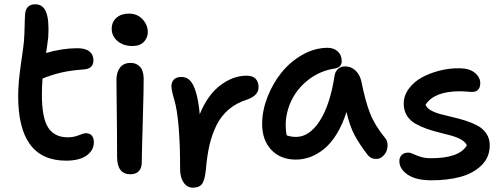

<svg xmlns="http://www.w3.org/2000/svg" viewBox="-20 -786 2333 888"><path d="M285.2 -43Q64 -43 64 -341.8Q64 -403.3 76.7 -489.5Q89.4 -575.7 90.8 -595.2Q93.3 -627.9 94 -667.5Q94.7 -707 96.2 -721.2Q97.2 -740.7 108.4 -753.4Q119.6 -766.1 143.1 -766.1Q179.2 -766.1 193.6 -729.2Q208 -692.4 203.1 -613.8Q198.7 -574.7 192.9 -541Q269.5 -563 337.9 -563Q375 -563 393.6 -548.1Q412.1 -533.2 412.1 -506.8Q412.1 -467.8 367.2 -464.8Q307.1 -460.4 265.4 -450.9Q223.6 -441.4 176.8 -422.9Q173.8 -388.2 173.8 -347.2Q173.8 -240.7 202.9 -195.8Q231.9 -150.9 293.9 -150.9Q320.3 -150.9 343.8 -160.4Q367.2 -169.9 377.9 -169.9Q395 -169.9 404.5 -158.9Q414.1 -147.9 414.1 -127.9Q414.1 -91.3 381.1 -67.1Q348.1 -43 285.2 -43Z M592.3 -573.2Q550.8 -573.2 523.7 -595.9Q496.6 -618.7 496.6 -652.8Q496.6 -684.6 518.8 -703.9Q541 -723.1 575.7 -723.1Q615.2 -723.1 639.4 -696.8Q663.6 -670.4 663.6 -637.2Q663.6 -611.8 645.5 -592.5Q627.4 -573.2 592.3 -573.2ZM582.5 20Q521.5 20 521.5 -62Q521.5 -172.9 520 -276.4Q518.6 -379.9 518.6 -417Q518.6 -452.1 535.2 -473.6Q551.8 -495.1 584.5 -495.1Q611.3 -495.1 627.7 -476.8Q644 -458.5 644.5 -423.8Q645 -385.7 640.4 -228Q635.7 -70.3 635.7 -35.2Q635.7 -9.8 622.6 5.1Q609.4 20 582.5 20Z M873 82Q845.7 82 829.3 58.3Q813 34.7 813 -3.9Q813 -233.4 786.1 -324.2Q772.9 -369.1 772.9 -387.2Q772.9 -406.7 784.7 -418.5Q796.4 -430.2 818.8 -430.2Q841.3 -430.2 857.4 -415.3Q873.5 -400.4 885.7 -361.3Q897.9 -322.3 903.8 -257.8Q939.9 -346.7 999 -391.4Q1058.1 -436 1120.1 -436Q1148.9 -436 1162.4 -421.6Q1175.8 -407.2 1175.8 -382.8Q1175.8 -344.7 1125 -326.2Q1074.7 -310.5 1038.8 -280.5Q1002.9 -250.5 981.4 -206.8Q960 -163.1 948.7 -114.3Q937.5 -65.4 932.1 -1Q927.2 47.9 914.1 64.9Q900.9 82 873 82Z M1348.6 -47.9Q1277.3 -47.9 1234.9 -92.8Q1192.4 -137.7 1192.4 -212.9Q1192.4 -273.9 1217 -337.2Q1241.7 -400.4 1282.2 -450.7Q1322.8 -501 1379.4 -533Q1436 -564.9 1495.6 -564.9Q1523.4 -564.9 1542 -548.1Q1560.5 -531.2 1560.5 -502Q1560.5 -488.8 1552.2 -480.2Q1543.9 -471.7 1529.3 -469.2Q1462.9 -459.5 1409.9 -419.7Q1356.9 -379.9 1329.1 -323.5Q1301.3 -267.1 1301.3 -206.1Q1301.3 -184.6 1305.7 -160.2Q1325.2 -152.8 1349.6 -152.8Q1410.6 -152.8 1458.5 -226.3Q1506.3 -299.8 1527.3 -435.1Q1530.3 -455.1 1543.2 -467Q1556.2 -479 1575.7 -479Q1604 -479 1624.3 -459.7Q1644.5 -440.4 1651.4 -409.2Q1669.9 -316.9 1691.7 -261.5Q1713.4 -206.1 1761.7 -147Q1771 -136.2 1772.2 -119.4Q1773.4 -102.5 1767.6 -87.6Q1761.7 -72.8 1748.8 -61.8Q1735.8 -50.8 1719.7 -50.8Q1693.4 -50.8 1677.7 -73.2Q1641.6 -120.1 1619.1 -162.6Q1596.7 -205.1 1582.5 -268.1Q1564 -209.5 1536.9 -165.8Q1509.8 -122.1 1478.5 -96.9Q1447.3 -71.8 1415 -59.8Q1382.8 -47.9 1348.6 -47.9Z M1975.1 47.9Q1903.8 47.9 1865.5 21.7Q1827.1 -4.4 1827.1 -41Q1827.1 -58.1 1837.9 -69.1Q1848.6 -80.1 1868.2 -80.1Q1878.9 -80.1 1891.8 -73.7Q1904.8 -67.4 1924.8 -60.8Q1944.8 -54.2 1973.1 -54.2Q2105 -54.2 2139.2 -113.8Q2132.8 -128.9 2113.3 -140.1Q2093.8 -151.4 2067.6 -158.7Q2041.5 -166 2011.2 -173.3Q1981 -180.7 1952.1 -190.9Q1923.3 -201.2 1899.7 -214.8Q1876 -228.5 1861.6 -252Q1847.2 -275.4 1847.2 -306.2Q1847.2 -343.3 1870.4 -375.2Q1893.6 -407.2 1930.9 -427.7Q1968.3 -448.2 2014.4 -459.7Q2060.5 -471.2 2106.9 -470.2Q2151.4 -469.7 2176.3 -449.2Q2201.2 -428.7 2201.2 -400.9Q2201.2 -381.8 2191.4 -371.3Q2181.6 -360.8 2163.1 -360.8Q2155.3 -360.8 2138.4 -362.3Q2121.6 -363.8 2106 -363.8Q1988.8 -363.8 1948.2 -301.8Q1953.1 -287.1 1972.2 -276.1Q1991.2 -265.1 2017.6 -258.1Q2043.9 -251 2075 -243.9Q2106 -236.8 2136 -227.1Q2166 -217.3 2190.4 -203.9Q2214.8 -190.4 2230 -167.5Q2245.1 -144.5 2245.1 -113.8Q2245.1 -59.1 2207.3 -21.7Q2169.4 15.6 2110.4 31.7Q2051.3 47.9 1975.1 47.9Z"/></svg>

Font: Shantell Sans Bouncy
Style: Regular
Weight: 500
Designer: Stephen Nixon, Anya Danilova, Shantell Martin
Foundry: Arrow Type
Version: Version 1.006;[9816181b4]